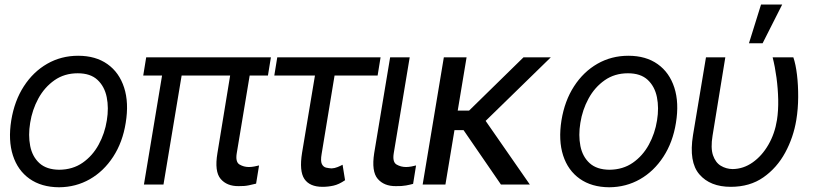

<svg xmlns="http://www.w3.org/2000/svg" viewBox="-20 -792 3490 824"><path d="M233.4 11.7Q157.7 11.2 106.9 -24.7Q56.2 -60.5 35.4 -125Q14.6 -189.5 28.3 -275.4Q42 -359.4 82.3 -421.6Q122.6 -483.9 182.6 -518.3Q242.7 -552.7 315.4 -552.7Q390.6 -552.7 441.2 -516.8Q491.7 -481 512.7 -416Q533.7 -351.1 519.5 -264.6Q506.3 -181.6 465.8 -119.4Q425.3 -57.1 365.5 -22.9Q305.7 11.2 233.4 11.7ZM234.4 -63.5Q292 -64 334.5 -93.5Q377 -123 403.3 -171.1Q429.7 -219.2 438.5 -275.4Q447.3 -329.1 438 -375Q428.7 -420.9 398.4 -449.2Q368.2 -477.5 313.5 -477.5Q256.3 -477.5 213.6 -447.5Q170.9 -417.5 144.5 -369.1Q118.2 -320.8 109.4 -264.6Q100.6 -211.4 109.6 -165.5Q118.7 -119.6 149.2 -91.8Q179.7 -64 234.4 -63.5Z M1142.6 -545.9 1129.9 -467.8H594.7L607.4 -545.9ZM772.5 -545.9 681.6 0H597.7L688.5 -545.9ZM980.5 -545.9H1064.5L996.1 -134.8Q989.7 -96.7 1008.1 -85.9Q1026.4 -75.2 1047.9 -75.2Q1059.6 -75.2 1071.8 -77.6Q1084 -80.1 1091.8 -82L1079.1 -3.9Q1067.4 -1 1048.3 3.2Q1029.3 7.3 1003.9 6.8Q953.6 7.3 926.8 -24.4Q899.9 -56.2 913.1 -134.8Z M1613.3 -545.9 1600.6 -467.8H1157.2L1169.9 -545.9ZM1344.7 -545.9H1428.7L1360.4 -131.8Q1355 -101.1 1361.3 -88.1Q1367.7 -75.2 1379.9 -72.5Q1392.1 -69.8 1403.3 -69.3Q1416 -69.8 1428.7 -75Q1441.4 -80.1 1450.2 -85L1460.9 -18.6Q1434.6 -0.5 1411.4 4.6Q1388.2 9.8 1364.3 9.8Q1309.1 9.8 1286.4 -23.9Q1263.7 -57.6 1276.4 -136.7Z M1654.3 -545.9H1738.3L1669.9 -134.8Q1663.6 -96.7 1681.9 -85.9Q1700.2 -75.2 1722.7 -75.2Q1733.4 -75.2 1746.3 -77.6Q1759.3 -80.1 1765.6 -82L1752.9 -2.9Q1740.7 0.5 1722.7 3.9Q1704.6 7.3 1678.7 6.8Q1628.4 7.3 1601.1 -24.4Q1573.7 -56.2 1585.9 -134.8Z M1982.4 -545.9 1891.6 0H1793.9L1884.8 -545.9ZM2343.8 -545.9 2023.4 -233.4H1898.4L1895.5 -317.4H1993.2L2226.6 -545.9ZM2129.9 0 1966.8 -237.3 2041 -306.6 2253.9 0Z M2594.7 11.7Q2519 11.2 2468.3 -24.7Q2417.5 -60.5 2396.7 -125Q2376 -189.5 2389.6 -275.4Q2403.3 -359.4 2443.6 -421.6Q2483.9 -483.9 2543.9 -518.3Q2604 -552.7 2676.8 -552.7Q2752 -552.7 2802.5 -516.8Q2853 -481 2874 -416Q2895 -351.1 2880.9 -264.6Q2867.7 -181.6 2827.1 -119.4Q2786.6 -57.1 2726.8 -22.9Q2667 11.2 2594.7 11.7ZM2595.7 -63.5Q2653.3 -64 2695.8 -93.5Q2738.3 -123 2764.6 -171.1Q2791 -219.2 2799.8 -275.4Q2808.6 -329.1 2799.3 -375Q2790 -420.9 2759.8 -449.2Q2729.5 -477.5 2674.8 -477.5Q2617.7 -477.5 2575 -447.5Q2532.2 -417.5 2505.9 -369.1Q2479.5 -320.8 2470.7 -264.6Q2461.9 -211.4 2470.9 -165.5Q2480 -119.6 2510.5 -91.8Q2541 -64 2595.7 -63.5Z M3009.8 -545.9H3092.8L3038.1 -210Q3029.3 -156.7 3040 -125.5Q3050.8 -94.2 3073.5 -80.6Q3096.2 -66.9 3124 -66.4Q3170.4 -66.9 3210.2 -95Q3250 -123 3277.6 -170.7Q3305.2 -218.3 3314.5 -277.3Q3320.8 -317.9 3319.8 -364.5Q3318.8 -411.1 3312.5 -458.3Q3306.2 -505.4 3295.9 -545.9H3384.8Q3395 -516.1 3400.4 -471.2Q3405.8 -426.3 3405.5 -375.5Q3405.3 -324.7 3397.5 -277.3Q3385.3 -202.6 3349.9 -137.2Q3314.5 -71.8 3256.3 -31Q3198.2 9.8 3116.2 9.8Q3027.8 9.8 2981.7 -43.5Q2935.5 -96.7 2954.1 -211.9ZM3194.3 -606.4 3246.1 -772.5H3336.9L3252.9 -606.4Z"/></svg>

Font: Inter Tight
Style: Italic
Weight: 400
Italic angle: -9.39999°
Designer: Rasmus Andersson
Foundry: rsms
Version: Version 3.002